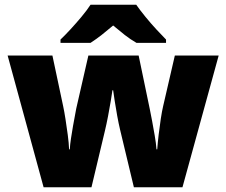

<svg xmlns="http://www.w3.org/2000/svg" viewBox="-20 -786 950 806"><path d="M484 -242Q478 -267 472 -300Q466 -333 461.5 -362.5Q457 -392 455 -407H452Q450 -392 445 -362Q440 -332 433.5 -298Q427 -264 420 -235L364 0H163L12 -553H200L245 -341Q250 -318 255 -285.5Q260 -253 264.5 -219.5Q269 -186 270 -159H273Q274 -179 278 -205Q282 -231 286.5 -257Q291 -283 295 -303Q299 -323 300 -330L351 -553H562L609 -327Q613 -308 618.5 -278.5Q624 -249 629.5 -217Q635 -185 637 -159H640Q642 -186 646 -220.5Q650 -255 655 -287.5Q660 -320 665 -341L714 -553H898L746 0H542ZM552 -766Q568 -743 590.5 -715.5Q613 -688 636.5 -662.5Q660 -637 677 -620V-606H553Q527 -621 504 -639Q481 -657 455 -679Q429 -657 407.5 -640Q386 -623 360 -606H234V-620Q253 -638 276.5 -663.5Q300 -689 322.5 -716Q345 -743 360 -766Z"/></svg>

Font: Noto Sans Gurmukhi UI Black
Style: Regular
Weight: 900
Designer: Jelle Bosma - Monotype Design Team
Foundry: Monotype Imaging Inc.
Version: Version 2.004; ttfautohint (v1.8.4.7-5d5b)